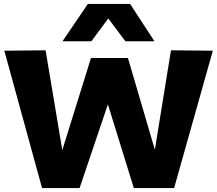

<svg xmlns="http://www.w3.org/2000/svg" viewBox="-20 -957 1104 977"><path d="M866 0H661L529 -426L385 0H194L2 -699L212 -701L297 -193L443 -662H631L768 -195L850 -701L1063 -699ZM298 -747 427 -937H642L766 -747H618L531 -863L445 -747Z"/></svg>

Font: Georama Extended
Style: Bold
Weight: 700
Width: 7
Designer: Jean-Baptiste Levee
Foundry: Production Type
Version: Version 1.000